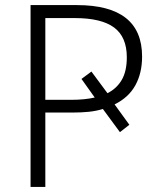

<svg xmlns="http://www.w3.org/2000/svg" viewBox="-20 -734 630 754"><path d="M538 -512Q538 -447 511.5 -399Q485 -351 430 -324L488 -244L451 -215L384 -306Q358 -298 329 -295Q300 -292 265 -292H158V0H100V-714H282Q538 -714 538 -512ZM158 -342H260Q312 -342 352 -351L300 -424L339 -453L402 -368Q438 -386 458 -420Q478 -454 478 -509Q478 -589 428 -626Q378 -663 274 -663H158Z"/></svg>

Font: BC Sans Light
Style: Regular
Weight: 300
Designer: Monotype Design Team
Foundry: Monotype Imaging Inc.
Version: Version 2.000;GOOG;noto-source:20170915:90ef993387c0